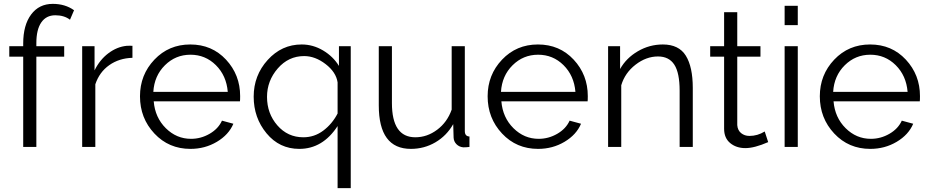

<svg xmlns="http://www.w3.org/2000/svg" viewBox="-20 -760 4808 993"><path d="M100 0V-467H28V-521H100V-535Q100 -630 141 -685Q182 -740 253 -740Q317 -740 363 -707L342 -658Q312 -681 266 -681Q219 -681 193.5 -644Q168 -607 168 -537V-521H312V-467H168V0Z M665 -461Q596 -459 545 -423Q494 -387 473 -324V0H405V-521H469V-396Q496 -451 540.5 -484.5Q585 -518 635 -523Q654 -524 665 -523Z M965 10Q853 10 778.5 -69.5Q704 -149 704 -262Q704 -373 778.5 -451.5Q853 -530 964 -530Q1076 -530 1149 -451.5Q1222 -373 1222 -263Q1222 -241 1221 -236H775Q782 -152 837.5 -97Q893 -42 968 -42Q1019 -42 1064 -68Q1109 -94 1128 -136L1187 -120Q1163 -63 1101.5 -26.5Q1040 10 965 10ZM773 -285H1158Q1151 -369 1096.5 -423Q1042 -477 965 -477Q888 -477 833 -422.5Q778 -368 773 -285Z M1292 -260Q1292 -370 1364.5 -450Q1437 -530 1540 -530Q1599 -530 1651 -499Q1703 -468 1733 -419V-521H1794V213H1726V-108Q1649 10 1528 10Q1425 10 1358.5 -70.5Q1292 -151 1292 -260ZM1726 -173V-334Q1718 -387 1664 -428.5Q1610 -470 1553 -470Q1472 -470 1416.5 -406Q1361 -342 1361 -259Q1361 -173 1414.5 -111.5Q1468 -50 1549 -50Q1606 -50 1652 -84.5Q1698 -119 1726 -173Z M1939 -215V-521H2007V-227Q2007 -50 2128 -50Q2189 -50 2241 -89Q2293 -128 2316 -193V-521H2384V-82Q2384 -55 2408 -54V0Q2392 2 2376 2Q2355 0 2341 -14Q2327 -28 2326 -48L2324 -118Q2290 -58 2232 -24Q2174 10 2105 10Q1939 10 1939 -215Z M2763 10Q2651 10 2576.5 -69.5Q2502 -149 2502 -262Q2502 -373 2576.5 -451.5Q2651 -530 2762 -530Q2874 -530 2947 -451.5Q3020 -373 3020 -263Q3020 -241 3019 -236H2573Q2580 -152 2635.5 -97Q2691 -42 2766 -42Q2817 -42 2862 -68Q2907 -94 2926 -136L2985 -120Q2961 -63 2899.5 -26.5Q2838 10 2763 10ZM2571 -285H2956Q2949 -369 2894.5 -423Q2840 -477 2763 -477Q2686 -477 2631 -422.5Q2576 -368 2571 -285Z M3563 0H3495V-291Q3495 -383 3467.5 -425.5Q3440 -468 3383 -468Q3322 -468 3267 -425.5Q3212 -383 3193 -319V0H3125V-521H3187V-403Q3219 -460 3279 -495Q3339 -530 3408 -530Q3491 -530 3527 -472Q3563 -414 3563 -305Z M3953 -25Q3882 6 3835 6Q3788 6 3756.5 -20Q3725 -46 3725 -94V-467H3653V-521H3725V-697H3793V-521H3913V-467H3793V-113Q3795 -86 3813 -71.5Q3831 -57 3856 -57Q3898 -57 3935 -80Z M4038 -630V-730H4106V-630ZM4038 0V-521H4106V0Z M4481 10Q4369 10 4294.5 -69.5Q4220 -149 4220 -262Q4220 -373 4294.5 -451.5Q4369 -530 4480 -530Q4592 -530 4665 -451.5Q4738 -373 4738 -263Q4738 -241 4737 -236H4291Q4298 -152 4353.5 -97Q4409 -42 4484 -42Q4535 -42 4580 -68Q4625 -94 4644 -136L4703 -120Q4679 -63 4617.5 -26.5Q4556 10 4481 10ZM4289 -285H4674Q4667 -369 4612.5 -423Q4558 -477 4481 -477Q4404 -477 4349 -422.5Q4294 -368 4289 -285Z"/></svg>

Font: Raleway-v4020
Style: Regular
Weight: 400
Designer: Matt McInerney, Pablo Impallari, Rodrigo Fuenzalida
Foundry: Matt McInerney, Pablo Impallari, Rodrigo Fuenzalida
Version: Version 4.020;PS 004.020;hotconv 1.0.88;makeotf.lib2.5.64775